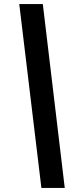

<svg xmlns="http://www.w3.org/2000/svg" viewBox="-20 -830 380 937"><path d="M74 -810H189L296 87H182Z"/></svg>

Font: Bitter ExtraBold
Style: Italic
Weight: 800
Italic angle: -9°
Designer: Sol Matas, and Bitter project Authors
Foundry: Sol Matas
Version: Version 2.001